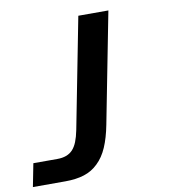

<svg xmlns="http://www.w3.org/2000/svg" viewBox="-122 -620 808 900"><g transform="rotate(-10 282.0 -170.0)"><path d="M-16.6 97.2H97.7Q145.5 97.2 170.9 70.3Q184.1 56.2 193.1 33.7Q202.1 11.2 208.5 -21L311 -546.9H454.1L351.6 -21Q339.8 40 321 83.5Q302.2 127 272.9 154.8Q244.6 182.6 206.3 194.8Q168 207 116.2 207H-38.1Z"/></g></svg>

Font: Hack
Style: Bold Italic
Weight: 700
Italic angle: -11°
Monospace: yes
Designer: Christopher Simpkins
Foundry: Christopher Simpkins
Version: Version 2.017; ttfautohint (v1.4.1) -l 4 -r 80 -G 350 -x 0 -